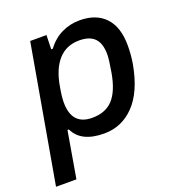

<svg xmlns="http://www.w3.org/2000/svg" viewBox="-139 -643 847 920"><g transform="rotate(-20 284.0 -182.5)"><path d="M-9.8 172.9 112.8 -525.9H195.8L193.8 -454.1H202.1Q232.9 -496.1 275.9 -517.1Q318.8 -538.1 368.2 -538.1Q452.6 -538.1 498.8 -489Q544.9 -439.9 544.9 -346.2Q544.9 -298.3 537.1 -252.9Q513.2 -120.6 449.5 -54.2Q385.7 12.2 295.9 12.2Q177.7 12.2 142.1 -64H134.8L94.2 172.9ZM267.1 -78.1Q335 -78.1 373 -119.1Q411.1 -160.2 426.8 -249Q438 -313.5 438 -338.9Q438 -395.5 412.1 -421.9Q386.2 -448.2 334 -448.2Q268.1 -448.2 227.3 -403.1Q186.5 -357.9 171.9 -272Q163.1 -223.1 163.1 -193.8Q163.1 -78.1 267.1 -78.1Z"/></g></svg>

Font: Archivo Medium
Style: Italic
Weight: 500
Italic angle: -10°
Designer: Hector Gatti
Foundry: Omnibus-Type
Version: Version 2.001